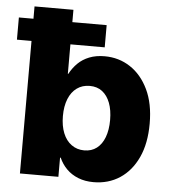

<svg xmlns="http://www.w3.org/2000/svg" viewBox="-66 -776 740 833"><g transform="rotate(5 304.5 -359.5)"><path d="M371.6 9.8Q334.5 9.8 304.9 -2Q275.4 -13.7 254.4 -34.7Q233.4 -55.7 221.2 -83.5H218.3V0H50.8V-727.5H220.2V-448.7H222.2Q236.3 -475.1 256.8 -495.4Q277.3 -515.6 306.4 -527.1Q335.4 -538.6 373 -538.6Q435.1 -538.6 484.6 -506.1Q534.2 -473.6 563.5 -412.6Q592.8 -351.6 592.8 -264.6Q592.8 -178.2 564.5 -116.9Q536.1 -55.7 486.3 -22.9Q436.5 9.8 371.6 9.8ZM319.8 -124Q351.6 -124 374 -141.1Q396.5 -158.2 408.4 -189.9Q420.4 -221.7 420.4 -264.6Q420.4 -308.1 408.4 -339.4Q396.5 -370.6 374.3 -387.7Q352.1 -404.8 319.8 -404.8Q287.6 -404.8 263.9 -387.7Q240.2 -370.6 227.5 -339.1Q214.8 -307.6 214.8 -264.6Q214.8 -222.2 227.5 -190.4Q240.2 -158.7 264.2 -141.4Q288.1 -124 319.8 -124ZM-12.7 -577.1V-673.8H369.6V-577.1Z"/></g></svg>

Font: Inter 24pt ExtraBold
Style: Regular
Weight: 800
Designer: Rasmus Andersson
Foundry: rsms
Version: Version 4.001;git-66647c0bb